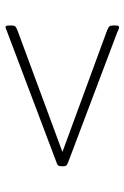

<svg xmlns="http://www.w3.org/2000/svg" viewBox="105 -582 461 712"><g transform="rotate(90 336.0 -226.5)"><path d="M82 -16Q77 -16 76 -20.5Q75 -25 75 -32V-38Q75 -48 78.5 -52Q82 -56 95 -61L544 -227L95 -392Q82 -397 78.5 -401Q75 -405 75 -415V-421Q75 -429 76 -433Q77 -437 82 -437Q85 -437 91 -434.5Q97 -432 101 -430L583 -248Q592 -244 594.5 -241Q597 -238 597 -230V-223Q597 -210 588 -207L101 -23Q97 -22 91 -19Q85 -16 82 -16Z"/></g></svg>

Font: Asap Expanded Thin
Style: Regular
Weight: 100
Width: 7
Designer: Pablo Cosgaya
Foundry: Omnibus-Type
Version: Version 3.001; ttfautohint (v1.8.4.7-5d5b)